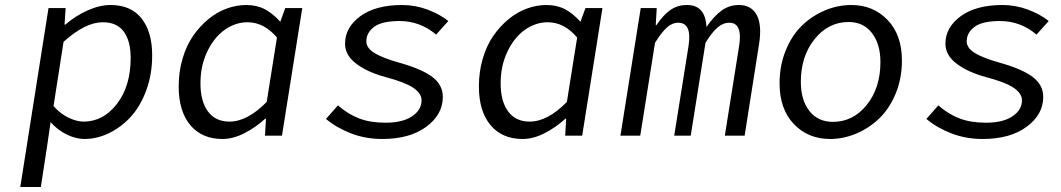

<svg xmlns="http://www.w3.org/2000/svg" viewBox="-20 -542 4237 767"><path d="M61 205.1 173.8 -509.8H242.2L237.8 -443.8H241.2Q281.7 -479 330.1 -500.5Q378.4 -522 421.9 -522Q502.9 -522 545.4 -468.5Q587.9 -415 587.9 -320.8Q587.9 -245.1 564.2 -180.9Q540.5 -116.7 502 -75Q463.4 -33.2 415.3 -10Q367.2 13.2 316.9 13.2Q282.7 13.2 246.1 -4.9Q209.5 -22.9 182.1 -54.2L168 43L143.1 205.1ZM314 -56.2Q392.6 -56.2 447.3 -127.2Q502 -198.2 502 -311Q502 -377.9 474.6 -415.5Q447.3 -453.1 390.1 -453.1Q320.8 -453.1 233.9 -375L193.8 -118.2Q221.2 -87.4 253.9 -71.8Q286.6 -56.2 314 -56.2Z M868.7 13.2Q786.6 13.2 740.2 -42.2Q693.8 -97.7 693.8 -196.8Q693.8 -255.4 709.2 -307.6Q724.6 -359.9 751.2 -398.4Q777.8 -437 812.3 -465.3Q846.7 -493.7 885.5 -507.8Q924.3 -522 963.4 -522Q1005.4 -522 1037.4 -505.4Q1069.3 -488.8 1099.6 -455.1L1119.6 -509.8H1187.5L1106.4 0H1038.6L1042.5 -67.9H1039.6Q1001 -32.7 956.1 -9.8Q911.1 13.2 868.7 13.2ZM896.5 -56.2Q968.3 -56.2 1045.4 -134.8L1086.4 -392.1Q1034.7 -453.1 968.8 -453.1Q920.4 -453.1 877.7 -422.9Q835 -392.6 807.9 -335.9Q780.8 -279.3 780.8 -209Q780.8 -137.2 810.8 -96.7Q840.8 -56.2 896.5 -56.2Z M1507.3 13.2Q1440.4 13.2 1382.6 -9Q1324.7 -31.2 1282.2 -66.9L1330.1 -121.1Q1368.7 -86.9 1413.6 -69.3Q1458.5 -51.8 1520 -51.8Q1588.4 -51.8 1626.2 -77.4Q1664.1 -103 1664.1 -141.1Q1664.1 -168.9 1631.1 -191.2Q1598.1 -213.4 1521 -233.9Q1448.2 -253.4 1403.3 -287.4Q1358.4 -321.3 1358.4 -367.2Q1358.4 -432.6 1419.4 -477.3Q1480.5 -522 1586.4 -522Q1638.2 -522 1687.3 -503.9Q1736.3 -485.8 1771 -458L1722.2 -403.8Q1658.2 -458 1576.2 -458Q1505.4 -458 1474.4 -434.6Q1443.4 -411.1 1443.4 -377Q1443.4 -349.6 1477.5 -329.3Q1511.7 -309.1 1577.1 -291Q1665.5 -266.1 1707.3 -234.4Q1749 -202.6 1749 -154.8Q1749 -84.5 1682.9 -35.6Q1616.7 13.2 1507.3 13.2Z M2067.9 13.2Q1985.8 13.2 1939.5 -42.2Q1893.1 -97.7 1893.1 -196.8Q1893.1 -255.4 1908.4 -307.6Q1923.8 -359.9 1950.4 -398.4Q1977.1 -437 2011.5 -465.3Q2045.9 -493.7 2084.7 -507.8Q2123.5 -522 2162.6 -522Q2204.6 -522 2236.6 -505.4Q2268.6 -488.8 2298.8 -455.1L2318.8 -509.8H2386.7L2305.7 0H2237.8L2241.7 -67.9H2238.8Q2200.2 -32.7 2155.3 -9.8Q2110.4 13.2 2067.9 13.2ZM2095.7 -56.2Q2167.5 -56.2 2244.6 -134.8L2285.6 -392.1Q2233.9 -453.1 2168 -453.1Q2119.6 -453.1 2076.9 -422.9Q2034.2 -392.6 2007.1 -335.9Q1980 -279.3 1980 -209Q1980 -137.2 2010 -96.7Q2040 -56.2 2095.7 -56.2Z M2458.5 0 2539.6 -509.8H2603.5L2599.6 -441.9H2602.5Q2628.9 -481.4 2657.5 -501.7Q2686 -522 2724.6 -522Q2797.9 -522 2802.2 -434.1Q2832 -477.5 2862.5 -499.8Q2893.1 -522 2931.6 -522Q2981.9 -522 3003.2 -481.7Q3024.4 -441.4 3012.2 -365.2L2954.6 0H2875.5L2932.6 -357.9Q2947.3 -451.2 2893.6 -451.2Q2868.2 -451.2 2846.2 -432.1Q2824.2 -413.1 2798.3 -371.1L2739.3 0H2673.3L2730.5 -357.9Q2745.1 -451.2 2689.5 -451.2Q2665 -451.2 2644 -432.1Q2623 -413.1 2596.7 -371.1L2537.6 0Z M3295.9 13.2Q3208 13.2 3151.1 -46.6Q3094.2 -106.4 3094.2 -209Q3094.2 -280.3 3118.7 -340.3Q3143.1 -400.4 3183.3 -439.5Q3223.6 -478.5 3274.9 -500.2Q3326.2 -522 3380.9 -522Q3468.3 -522 3525.6 -462.4Q3583 -402.8 3583 -299.8Q3583 -229 3558.3 -168.9Q3533.7 -108.9 3493.4 -69.8Q3453.1 -30.8 3401.6 -8.8Q3350.1 13.2 3295.9 13.2ZM3307.1 -55.2Q3388.2 -55.2 3442.6 -123Q3497.1 -190.9 3497.1 -293.9Q3497.1 -366.2 3463.1 -410.2Q3429.2 -454.1 3370.1 -454.1Q3289.1 -454.1 3234.1 -385.7Q3179.2 -317.4 3179.2 -214.8Q3179.2 -142.1 3213.4 -98.6Q3247.6 -55.2 3307.1 -55.2Z M3905.8 13.2Q3838.9 13.2 3781 -9Q3723.1 -31.2 3680.7 -66.9L3728.5 -121.1Q3767.1 -86.9 3812 -69.3Q3856.9 -51.8 3918.5 -51.8Q3986.8 -51.8 4024.7 -77.4Q4062.5 -103 4062.5 -141.1Q4062.5 -168.9 4029.5 -191.2Q3996.6 -213.4 3919.4 -233.9Q3846.7 -253.4 3801.8 -287.4Q3756.8 -321.3 3756.8 -367.2Q3756.8 -432.6 3817.9 -477.3Q3878.9 -522 3984.9 -522Q4036.6 -522 4085.7 -503.9Q4134.8 -485.8 4169.4 -458L4120.6 -403.8Q4056.6 -458 3974.6 -458Q3903.8 -458 3872.8 -434.6Q3841.8 -411.1 3841.8 -377Q3841.8 -349.6 3876 -329.3Q3910.2 -309.1 3975.6 -291Q4064 -266.1 4105.7 -234.4Q4147.5 -202.6 4147.5 -154.8Q4147.5 -84.5 4081.3 -35.6Q4015.1 13.2 3905.8 13.2Z"/></svg>

Font: Office Code Pro Italic
Style: Regular
Weight: 400
Italic angle: -9°
Designer: Nathan Rutzky & Paul D. Hunt
Foundry: Adobe Systems Incorporated
Version: Version 1.004;PS 001.004;hotconv 1.0.70;makeotf.lib2.5.58329